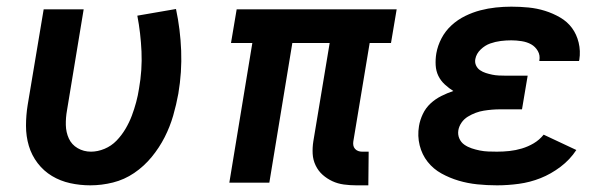

<svg xmlns="http://www.w3.org/2000/svg" viewBox="-20 -548 1840 576"><path d="M251 8Q220 8 190.5 1.5Q161 -5 136 -20Q111 -35 93 -58.5Q75 -82 66.5 -110.5Q58 -139 58 -170.5Q58 -202 63 -233L111 -520H231L181 -217Q177 -195 177.5 -173Q178 -151 186.5 -132.5Q195 -114 213 -103.5Q231 -93 253 -93Q273 -93 293.5 -101.5Q314 -110 329.5 -126Q345 -142 356.5 -161.5Q368 -181 375.5 -201Q383 -221 388.5 -241.5Q394 -262 397 -282Q407 -338 404.5 -393.5Q402 -449 392 -501L508 -521Q521 -460 523.5 -396Q526 -332 515 -267Q509 -234 499.5 -201Q490 -168 474 -136.5Q458 -105 435 -77Q412 -49 382.5 -29Q353 -9 319 -0.5Q285 8 251 8Z M1049 8Q1030 8 1011.5 5.5Q993 3 977 -4.5Q961 -12 948 -23.5Q935 -35 927 -51.5Q919 -68 918 -86.5Q917 -105 920 -124L969 -419H857L788 0H668L737 -419H673L690 -520H1170L1153 -419H1089L1040 -124Q1039 -118 1040 -112Q1041 -106 1045 -101.5Q1049 -97 1054.5 -95Q1060 -93 1066 -93H1086L1085 8Z M1471 8Q1441 8 1412 5Q1383 2 1356 -6Q1329 -14 1304.5 -27.5Q1280 -41 1263 -62.5Q1246 -84 1239 -112Q1232 -140 1237 -170Q1240 -188 1248.5 -206Q1257 -224 1271.5 -237.5Q1286 -251 1304 -260Q1322 -269 1340 -275Q1327 -283 1314.5 -294.5Q1302 -306 1295 -320.5Q1288 -335 1287 -352.5Q1286 -370 1289 -388Q1293 -411 1304.5 -433Q1316 -455 1334.5 -472Q1353 -489 1375.5 -500Q1398 -511 1421 -517Q1444 -523 1467.5 -525.5Q1491 -528 1514 -528Q1540 -528 1565.5 -525.5Q1591 -523 1615 -515.5Q1639 -508 1660.5 -495.5Q1682 -483 1696 -464Q1710 -445 1716 -420Q1722 -395 1718 -369L1717 -365H1598V-366Q1601 -382 1593.5 -395Q1586 -408 1573.5 -415Q1561 -422 1545 -424.5Q1529 -427 1514 -427Q1498 -427 1482 -425Q1466 -423 1450.5 -417.5Q1435 -412 1422 -399.5Q1409 -387 1406 -371Q1404 -361 1408 -352Q1412 -343 1420 -337.5Q1428 -332 1437.5 -329Q1447 -326 1456.5 -324Q1466 -322 1476.5 -321.5Q1487 -321 1497 -321H1563L1546 -220H1480Q1468 -220 1456 -219Q1444 -218 1431.5 -216Q1419 -214 1407 -209.5Q1395 -205 1383.5 -198Q1372 -191 1364.5 -180Q1357 -169 1355 -157Q1353 -144 1358 -132.5Q1363 -121 1373 -114Q1383 -107 1395 -103Q1407 -99 1419.5 -96.5Q1432 -94 1445 -93.5Q1458 -93 1471 -93Q1490 -93 1508.5 -95Q1527 -97 1545.5 -102.5Q1564 -108 1581 -118Q1598 -128 1611 -144L1709 -98Q1690 -69 1661.5 -47.5Q1633 -26 1601.5 -13.5Q1570 -1 1536.5 3.5Q1503 8 1471 8Z"/></svg>

Font: Iosevka Aile
Style: Bold Italic
Weight: 700
Italic angle: -9°
Designer: Belleve Invis
Foundry: Belleve Invis
Version: Version 28.0.1; ttfautohint (v1.8.4)